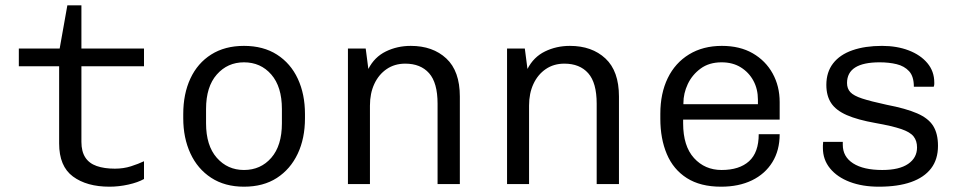

<svg xmlns="http://www.w3.org/2000/svg" viewBox="-20 -694 3640 724"><path d="M393 10Q307 10 255 -28.5Q203 -67 203 -153V-444H51V-511H205L234 -674H287V-511H523V-444H287V-159Q287 -123 301.5 -100.5Q316 -78 344.5 -68Q373 -58 413 -58Q446 -58 474 -67Q502 -76 523 -86V-19Q500 -6 464 2Q428 10 393 10Z M900 10Q828 10 776.5 -23.5Q725 -57 698 -115.5Q671 -174 671 -248V-264Q671 -340 698 -398Q725 -456 776.5 -488.5Q828 -521 900 -521Q973 -521 1024.5 -488Q1076 -455 1103 -397Q1130 -339 1130 -264V-248Q1130 -172 1102.5 -114Q1075 -56 1024 -23Q973 10 900 10ZM900 -53Q963 -53 1003 -99Q1043 -145 1043 -229V-283Q1043 -367 1003 -413Q963 -459 900 -459Q838 -459 797.5 -413Q757 -367 757 -283V-229Q757 -145 797.5 -99Q838 -53 900 -53Z M1292 0V-511H1359L1369 -434Q1392 -479 1435 -500Q1478 -521 1529 -521Q1612 -521 1663 -473.5Q1714 -426 1714 -330V0H1630V-303Q1630 -382 1598 -418Q1566 -454 1508 -454Q1468 -454 1438 -433.5Q1408 -413 1391.5 -377.5Q1375 -342 1375 -296V0Z M1892 0V-511H1959L1969 -434Q1992 -479 2035 -500Q2078 -521 2129 -521Q2212 -521 2263 -473.5Q2314 -426 2314 -330V0H2230V-303Q2230 -382 2198 -418Q2166 -454 2108 -454Q2068 -454 2038 -433.5Q2008 -413 1991.5 -377.5Q1975 -342 1975 -296V0Z M2699 10Q2621 10 2570 -22.5Q2519 -55 2494.5 -113Q2470 -171 2470 -246V-265Q2470 -342 2498 -399.5Q2526 -457 2578.5 -489Q2631 -521 2702 -521Q2770 -521 2818.5 -493Q2867 -465 2893.5 -417Q2920 -369 2920 -309V-243H2556V-229Q2556 -143 2597 -98Q2638 -53 2701 -53Q2768 -53 2804.5 -86Q2841 -119 2841 -188H2920Q2920 -127 2892.5 -82.5Q2865 -38 2815.5 -14Q2766 10 2699 10ZM2557 -301H2838V-318Q2838 -358 2821 -389.5Q2804 -421 2773.5 -440Q2743 -459 2701 -459Q2654 -459 2622 -435.5Q2590 -412 2573.5 -377Q2557 -342 2557 -305Z M3294 10Q3232 10 3184.5 -8Q3137 -26 3110 -59Q3083 -92 3083 -136Q3083 -139 3083 -145.5Q3083 -152 3084 -159H3158V-148Q3158 -103 3197 -78Q3236 -53 3307 -53Q3371 -53 3404.5 -76Q3438 -99 3438 -138Q3438 -163 3425 -179.5Q3412 -196 3378 -207.5Q3344 -219 3282 -230Q3214 -242 3173 -260Q3132 -278 3114 -305.5Q3096 -333 3096 -374Q3096 -422 3121.5 -455Q3147 -488 3194.5 -504.5Q3242 -521 3306 -521Q3362 -521 3406.5 -504Q3451 -487 3477 -456Q3503 -425 3503 -383Q3503 -381 3503 -377Q3503 -373 3501 -367H3426Q3426 -406 3408 -425.5Q3390 -445 3361 -452Q3332 -459 3297 -459Q3174 -459 3174 -381Q3174 -360 3186.5 -346.5Q3199 -333 3231 -322.5Q3263 -312 3323 -299Q3396 -285 3438.5 -266.5Q3481 -248 3499 -219Q3517 -190 3517 -144Q3517 -93 3491 -59Q3465 -25 3415.5 -7.5Q3366 10 3294 10Z"/></svg>

Font: Chivo Mono Light
Style: Regular
Weight: 300
Monospace: yes
Designer: Hector Gatti
Foundry: Omnibus-Type
Version: Version 1.008